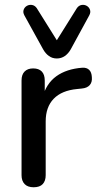

<svg xmlns="http://www.w3.org/2000/svg" viewBox="-20 -784 413 811"><path d="M122 7Q97 7 84 -6.5Q71 -20 71 -44V-444Q71 -469 84 -482Q97 -495 120 -495Q144 -495 156.5 -482Q169 -469 169 -444V-371H159Q175 -431 218 -462Q261 -493 328 -498Q346 -499 356.5 -489Q367 -479 368 -458Q370 -437 359 -424.5Q348 -412 325 -410L306 -408Q241 -402 207 -367Q173 -332 173 -271V-44Q173 -20 160.5 -6.5Q148 7 122 7ZM220 -537Q201 -537 186.5 -547.5Q172 -558 162 -576L83 -719Q76 -732 80 -743Q84 -754 94 -759.5Q104 -765 115.5 -763Q127 -761 135 -750L220 -614L305 -750Q313 -761 324.5 -763Q336 -765 346 -759.5Q356 -754 360 -743Q364 -732 357 -719L279 -576Q269 -558 254 -547.5Q239 -537 220 -537Z"/></svg>

Font: Nunito ExtraLight SemiBold
Style: Regular
Weight: 600
Version: Version 3.602